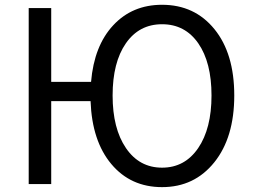

<svg xmlns="http://www.w3.org/2000/svg" viewBox="-20 -767 1054 800"><path d="M504.9 -149.9Q560.5 -68.4 655.3 -68.4Q750 -68.4 805.7 -149.9Q861.3 -231.4 861.3 -369.1Q861.3 -506.8 806.2 -586.4Q751 -666 655.3 -666Q559.6 -666 504.4 -586.4Q449.2 -506.8 449.2 -369.1Q449.2 -231.4 504.9 -149.9ZM193.4 -425.8H359.4Q372.1 -576.2 451.7 -661.6Q531.2 -747.1 655.3 -747.1Q791 -747.1 873.5 -645.5Q956.1 -543.9 956.1 -369.1Q956.1 -194.3 873 -90.8Q790 12.7 655.3 12.7Q524.4 12.7 443.8 -83.5Q363.3 -179.7 357.4 -345.7H193.4V0H99.6V-733.4H193.4Z"/></svg>

Font: GenYoGothic TW TTF Regular
Style: Regular
Weight: 400
Version: Version 1.300